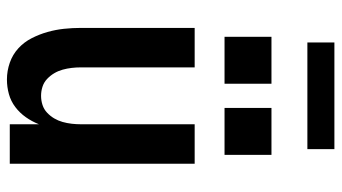

<svg xmlns="http://www.w3.org/2000/svg" viewBox="-230 -722 961 540"><g transform="rotate(90 250.0 -452.5)"><path d="M204 8Q180 8 157 0Q134 -8 116.5 -24Q99 -40 88 -61.5Q77 -83 70.5 -106Q64 -129 61.5 -152.5Q59 -176 59 -200V-520H170V-200Q170 -187 171.5 -174Q173 -161 176.5 -148.5Q180 -136 186.5 -125Q193 -114 202.5 -105Q212 -96 224.5 -92Q237 -88 250 -88Q263 -88 275.5 -92Q288 -96 297.5 -105Q307 -114 313.5 -125Q320 -136 323.5 -148.5Q327 -161 328.5 -174Q330 -187 330 -200V-520H441V0H330V-82Q322 -62 310 -45Q298 -28 281.5 -15.5Q265 -3 245 2.5Q225 8 204 8ZM416 -604H284V-736H416ZM216 -604H84V-736H216ZM100 -837V-913H400V-837Z"/></g></svg>

Font: Iosevka SS04
Style: Bold
Weight: 700
Monospace: yes
Designer: Belleve Invis
Foundry: Belleve Invis
Version: Version 19.0.0; ttfautohint (v1.8.4)